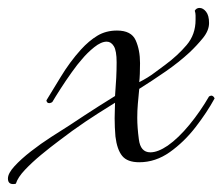

<svg xmlns="http://www.w3.org/2000/svg" viewBox="-24 -405 561 484"><path d="M9 59Q-4 59 -4 45Q-4 32 12.5 14Q29 -4 54 -23.5Q79 -43 105.5 -60Q132 -77 151 -89Q190 -115 224.5 -137Q259 -159 266 -163Q268 -188 269 -208.5Q270 -229 270 -248Q270 -277 263 -288.5Q256 -300 245 -300Q231 -300 213.5 -286Q196 -272 182 -255Q172 -244 157 -223Q142 -202 128.5 -181Q115 -160 108 -148Q107 -147 104.5 -146Q102 -145 100 -145Q94 -145 93 -152Q106 -173 129 -211Q152 -249 180 -280Q200 -302 221.5 -315Q243 -328 271 -328Q307 -328 318 -303.5Q329 -279 329 -246Q329 -232 328.5 -219Q328 -206 327 -198Q349 -209 366 -222Q383 -235 393 -242Q424 -265 446.5 -291.5Q469 -318 469 -355Q469 -360 469 -366Q469 -372 467 -378Q471 -385 479 -385Q488 -385 495.5 -375.5Q503 -366 503 -347Q503 -328 487.5 -309Q472 -290 454 -273Q427 -248 393 -224.5Q359 -201 327 -181Q325 -161 323.5 -143.5Q322 -126 322 -108Q322 -96 323 -82.5Q324 -69 326 -54Q330 -21 355 -21Q374 -21 399 -38Q426 -57 453.5 -90.5Q481 -124 503 -162Q507 -164 508 -164Q514 -164 517 -157Q498 -122 469 -84.5Q440 -47 404 -21.5Q368 4 327 4Q297 4 284 -12Q271 -28 267 -61Q266 -72 265.5 -84Q265 -96 265 -107Q265 -118 265.5 -128.5Q266 -139 266 -146Q253 -138 223 -119Q193 -100 158 -75Q146 -66 124.5 -50Q103 -34 80 -15Q57 4 39 23Q21 42 16 58Q13 59 9 59Z"/></svg>

Font: Fleur De Leah
Style: Regular
Weight: 400
Designer: Robert E. Leuschke
Foundry: Robert E. Leuschke
Version: Version 1.010; ttfautohint (v1.8.3)